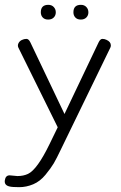

<svg xmlns="http://www.w3.org/2000/svg" viewBox="-50 -546 502 795"><path d="M22 183Q47 183 66 174Q104 156 155 51L189 -19L26 -349Q22 -358 26.5 -367Q31 -376 40.5 -380.5Q50 -385 59.5 -385Q69 -385 76 -370L217 -74L358 -370Q365 -385 374 -385Q383 -385 391 -381Q409 -373 409 -358Q409 -353 407 -349L203 71Q184 111 172.5 130.5Q161 150 138.5 177.5Q116 205 87.5 217Q59 229 29.5 229Q0 229 -11 226Q-33 221 -30 200.5Q-27 180 -10 180ZM119 -495Q119 -526 150 -526Q164 -526 172.5 -517Q181 -508 181 -495Q181 -482 172.5 -473.5Q164 -465 149.5 -465Q135 -465 127 -473.5Q119 -482 119 -495ZM254 -495Q254 -526 285 -526Q299 -526 307.5 -517Q316 -508 316 -495Q316 -482 307.5 -473.5Q299 -465 284.5 -465Q270 -465 262 -473.5Q254 -482 254 -495Z"/></svg>

Font: Flamenco
Style: Regular
Weight: 400
Designer: Luciano Vergara
Foundry: Luciano Vergara
Version: Version 1.002